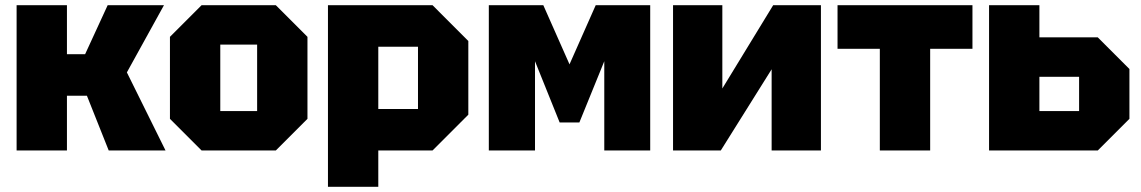

<svg xmlns="http://www.w3.org/2000/svg" viewBox="-20 -580 4398 740"><path d="M44 0V-560H238V-371H308L395 -560H612L469 -301L618 0H399L315 -211H238V0Z M635 -122V-438L757 -560H1043L1165 -438V-122L1043 0H757ZM829 -152H971V-408H829Z M1244 140V-560H1647L1785 -422V-138L1647 0H1438V140ZM1591 -400H1438V-160H1591Z M1864 0V-560H2074L2175 -332L2276 -560H2486V0H2309V-344L2213 -108H2137L2042 -344V0Z M3144 0H2954V-313L2758 0H2574V-560H2764V-239L2960 -560H3144Z M3565 0V-392H3728V-560H3208V-392H3371V0Z M3792 0V-560H3986V-436H4211L4333 -314V-122L4211 0ZM3986 -152H4139V-284H3986Z"/></svg>

Font: Tektur ExtraBold
Style: Regular
Weight: 800
Designer: Adam Jagosz
Foundry: Adam Jagosz
Version: Version 1.005;gftools[0.9.30]